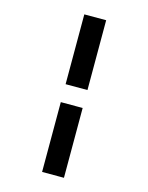

<svg xmlns="http://www.w3.org/2000/svg" viewBox="-139 -909 879 1137"><g transform="rotate(15 300.0 -340.0)"><path d="M233 -395V-823H367V-395ZM233 143V-285H367V143Z"/></g></svg>

Font: Iosevka SS04 XBd Ex
Style: Italic
Weight: 800
Width: 7
Italic angle: -9°
Monospace: yes
Designer: Belleve Invis
Foundry: Belleve Invis
Version: Version 19.0.0; ttfautohint (v1.8.4)